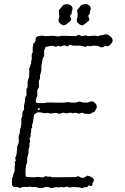

<svg xmlns="http://www.w3.org/2000/svg" viewBox="-20 -940 625 963"><path d="M241.2 -50.8 362.8 -51.8Q367.2 -56.2 370.6 -56.2Q374 -56.2 377 -54.2Q379.9 -52.2 388.2 -48.8Q396.5 -45.4 406.2 -51.8Q416 -58.1 419.9 -59.1Q450.2 -50.3 451.2 -35.2Q451.2 -31.7 443.8 -22V-16.6Q443.8 -11.2 440.4 -7.8Q437 -4.4 425.8 -11.2Q424.8 -10.7 422.4 -6.8Q418.5 -1 411.6 -1H405.8L394 2.9Q389.6 3.9 383.8 1.5Q375 -2 358.9 -1L347.2 -2Q343.8 -2.9 338.9 -1Q334 1 331.5 1L316.9 -3.9Q314 -4.9 308.1 -2.4Q302.2 0 299.8 0L291 -2L269 0L261.2 -2Q238.8 5.4 232.4 2.4L224.1 -2Q219.2 -2.9 207 -2L192.9 2.9Q176.3 3.9 168.5 0.5Q160.6 -2.9 150.4 -2Q140.6 -1 131.3 -3.9L121.1 -2Q118.2 -2 106 -2.4Q93.8 -2.9 92.3 -2Q85 2.9 81.1 2.9L66.9 -2H54.7Q45.4 -2 41 -11.2Q40 -11.7 40 -29.3Q40 -46.9 43 -51.8Q45.9 -56.6 46.9 -64.5Q48.3 -72.3 51.3 -76.2Q54.2 -80.1 53.7 -90.8Q53.2 -101.6 53.2 -104L56.2 -115.2L53.2 -126Q61 -133.8 58.6 -139.2Q56.2 -144 56.2 -146.5L63 -166Q64 -167 64 -172.9V-180.2L65.9 -187V-204.1Q74.2 -220.7 74.2 -230.5Q74.2 -240.2 73.7 -248Q73.2 -256.8 74.2 -259.8Q75.2 -262.7 77.1 -267.1Q79.1 -271 79.1 -272.9L80.1 -289.1Q86.9 -306.2 86.9 -324.2V-346.2Q87.9 -348.1 90.3 -352.5Q92.8 -356.9 92.3 -365.7Q91.8 -375 92.8 -377Q92.8 -378.9 94.7 -381.3Q96.7 -383.8 97.7 -385.7Q99.1 -387.7 100.1 -390.1Q101.1 -392.1 100.6 -398.9Q100.1 -405.8 100.1 -408.2L105 -432.1Q106 -434.1 105.5 -439.9Q105 -445.3 105.5 -448.2Q106 -451.2 109.4 -455.6Q112.8 -460 112.8 -462.9V-493.2L118.2 -502.9Q119.1 -503.9 118.7 -510.7Q118.2 -517.6 118.2 -521Q118.2 -536.6 122.6 -544.4Q127 -552.2 127 -578.1L126 -596.2Q126 -598.1 127.9 -600.1Q130.9 -603 130.9 -606.9V-609.9L136.2 -622.1V-631.8Q136.2 -636.7 139.2 -640.1V-668.9L144 -676.8V-702.1L146 -709.5V-715.3Q146.5 -723.1 152.3 -726.1Q158.2 -729 158.2 -741.2Q158.2 -759.8 184.1 -759.8Q185.5 -763.2 207 -758.8L245.6 -760.7Q262.2 -759.8 268.1 -756.8L287.1 -759.8Q299.3 -760.7 323.2 -759.8Q347.2 -758.8 358.9 -758.8L373.5 -765.1Q378.4 -765.1 389.2 -758.8L409.2 -762.2Q415.5 -762.2 419.9 -758.8Q424.8 -758.8 456.1 -761.2L470.2 -758.8L485.8 -763.2Q486.8 -764.2 488.8 -763.7Q490.2 -763.2 492.2 -763.2Q494.1 -763.2 504.9 -767.1Q515.6 -770.5 529.3 -760.7Q554.2 -742.7 540 -724.1Q525.9 -705.1 515.6 -708.5Q505.4 -711.4 497.1 -703.1Q494.1 -702.1 485.8 -703.1L470.2 -710Q469.2 -710.9 448.2 -710.9L430.2 -708Q428.7 -708 424.8 -709.5Q420.9 -710.9 418.9 -710.4Q417 -710 413.6 -707.5Q410.2 -705.1 407.2 -705.1L386.2 -710Q381.3 -711.9 363.8 -710.9Q346.2 -710 340.8 -712.4Q335 -714.8 332.5 -715.3Q330.1 -715.8 327.6 -713.9Q325.2 -711.9 323.2 -710Q321.3 -708 317.4 -707.5Q313.5 -707 309.1 -710Q304.2 -712.9 301.8 -712.9L286.1 -707Q283.2 -706.1 279.3 -708Q275.4 -710 272 -710L259.3 -705.1L248 -710Q244.1 -710.9 227.5 -708.5Q210.9 -706.1 207 -702.1L206.1 -695.8Q201.2 -690.9 201.2 -684.1V-659.2Q200.2 -656.2 197.3 -651.4Q194.3 -646.5 193.4 -641.6Q191.9 -637.2 190.4 -626Q189 -614.7 188 -611.8Q187 -608.9 187.5 -600.6Q188 -591.8 187.5 -587.9Q187 -584 184.6 -574.7Q182.1 -565.4 181.2 -562.5Q180.2 -559.6 180.7 -553.2Q181.6 -543 174.8 -534.2Q174.8 -530.3 175.3 -518.1Q175.8 -505.9 174.8 -502.4Q173.8 -499 170.9 -495.1Q168 -491.2 167 -487.8V-460Q167 -458 162.1 -447.3Q157.2 -436.5 161.1 -426.8Q163.1 -422.9 175.8 -422.9H201.2L215.8 -425.8H242.2Q299.3 -422.9 319.8 -428.2L333 -425.8Q337.9 -424.8 360.8 -425.8L378.9 -431.2L395 -425.8H421.9Q445.8 -439.9 460 -419.4Q470.7 -404.8 461.9 -393.6Q459.5 -390.6 456.1 -381.8Q453.1 -378.9 440.9 -374L435.1 -370.1Q429.2 -367.2 405.8 -369.1L396 -374Q388.2 -375 383.3 -372.1Q377.9 -369.1 375 -370.1L358.9 -375L346.2 -372.1L332 -375L314.9 -371.1L296.9 -375L278.8 -369.1L258.8 -374L245.1 -372.1Q232.9 -369.1 226.1 -372.1Q218.8 -375 212.4 -373Q205.6 -370.6 191.4 -374.5Q168 -380.9 157.2 -370.1Q151.4 -367.2 150.4 -363.3Q149.4 -359.4 147.9 -343.8Q147 -326.7 141.1 -314.9V-300.8Q141.1 -298.8 136.2 -293.9V-277.8L133.8 -270V-262.2Q133.8 -256.3 132.8 -254.9L127.9 -245.1L130.9 -232.9Q130.9 -225.1 127.9 -222.2V-206.1Q127.9 -201.7 123 -191.9V-173.8Q120.6 -161.1 117.7 -152.8Q115.2 -144 116.2 -126L110.8 -110.8Q109.9 -108.9 109.9 -105V-100.1L107.9 -92.8V-74.2Q107.9 -58.6 110.4 -54.7Q112.8 -50.8 150.9 -50.8Q170.9 -53.7 180.7 -51.8Q190.4 -49.8 198.2 -50.8Q205.1 -57.6 212.9 -55.7Q220.2 -53.2 225.6 -53.7Q231 -54.2 233.9 -54.2ZM172.9 -397Q167 -394 169.4 -390.6Q171.9 -387.2 177.2 -389.6Q182.6 -392.1 179.2 -397ZM431.2 -876.5Q430.7 -870.6 426.8 -867.2Q419.4 -861.8 425.8 -851.1Q431.6 -840.3 422.9 -833.5Q420.9 -832 417.5 -829.6Q414.1 -827.1 406.2 -820.3Q398.4 -813.5 392.6 -813Q386.7 -812 377.9 -818.8Q369.1 -826.2 366.7 -830.1Q364.3 -834 366.2 -848.1L369.1 -856V-871.1Q366.2 -885.3 366.7 -888.7Q367.2 -892.1 377.9 -901.9Q381.8 -910.2 386.2 -913.1Q389.6 -916 399.4 -918.5Q409.2 -920.9 416 -918.9Q437 -912.1 435.1 -893.1L431.2 -882.8ZM339.8 -876Q339.8 -869.6 335.9 -866.7Q332 -863.3 331.5 -860.4Q331.1 -857.4 334 -852.5Q336.9 -847.2 336.9 -844.2Q336.9 -838.9 333 -835Q329.1 -831.1 317.9 -822.3Q306.6 -813.5 301.3 -813Q295.9 -812 286.1 -818.8Q276.4 -826.2 274.9 -830.1Q272.9 -834 274.9 -848.1L277.8 -856L274.9 -887.2Q276.4 -891.1 282.2 -897Q288.1 -902.3 291 -907.2Q293.9 -912.1 296.4 -914.1Q298.8 -916 308.6 -918Q318.4 -919.9 325.2 -918Q345.2 -912.1 344.2 -893.1L339.8 -882.8Z"/></svg>

Font: AntiqueNobleLightItalic
Style: LightItalic
Weight: 400
Version: Version 001.000